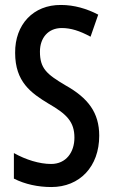

<svg xmlns="http://www.w3.org/2000/svg" viewBox="-20 -744 456 774"><path d="M380 -197C380 -290 335 -349 244 -400C168 -445 141 -468 141 -536C141 -591 174 -631 229 -631C265 -631 301 -620 345 -596L376 -685C330 -709 279 -724 226 -724C114 -725 40 -645 41 -531C41 -414 105 -369 176 -326C249 -284 280 -253 280 -189C280 -131 247 -83 186 -83C139 -83 84 -100 36 -127V-24C81 -1 134 10 187 10C301 10 380 -72 380 -197Z"/></svg>

Font: Noto Sans Gujarati ExtraCondensed Medium
Style: Regular
Weight: 500
Width: 2
Designer: Jelle Bosma - Monotype Design Team, Universal Thirst
Foundry: Monotype Imaging Inc.
Version: Version 2.106